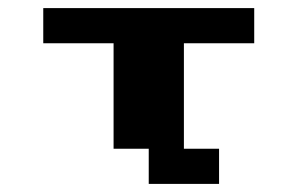

<svg xmlns="http://www.w3.org/2000/svg" viewBox="-20 -454 734 474"><path d="M434 -86.8H520.8V0H347.2V-86.8H260.4V-347.2H86.8V-434H607.6V-347.2H434Z"/></svg>

Font: 8-bit Operator+ 8
Style: Bold
Weight: 700
Designer: GrandChaos9000
Version: Version 1.3.0 - August 1, 2014